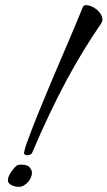

<svg xmlns="http://www.w3.org/2000/svg" viewBox="-20 -723 416 743"><path d="M103 -60.1Q105 -52.7 101.8 -42.2Q98.6 -31.7 91.6 -22.5Q84.5 -13.2 74.5 -6.6Q64.5 0 53.2 0Q38.1 0 25.9 -6.1Q13.7 -12.2 11.2 -20Q9.8 -25.4 11.5 -33Q13.2 -40.5 17.6 -48.6Q22 -56.6 28.3 -64.9Q34.7 -73.2 42 -80.1Q45.9 -84 51.3 -85Q56.6 -85.9 61 -85.9Q80.6 -85.9 89.6 -79.8Q98.6 -73.7 103 -60.1ZM104 -130.9Q102.5 -127 95.7 -124.5Q88.9 -122.1 85 -122.1Q79.6 -122.1 75.9 -125.2Q72.3 -128.4 73.2 -133.8Q74.7 -141.6 77.4 -150.6Q80.1 -159.7 83 -168Q105 -228.5 130.4 -290.8Q155.8 -353 183.3 -418.2Q210.9 -483.4 240.5 -552Q270 -620.6 299.8 -693.8Q302.7 -703.1 313 -703.1Q324.7 -703.1 338.1 -696.3Q351.6 -689.5 361.6 -679Q371.6 -668.5 375.2 -655.8Q378.9 -643.1 371.1 -631.8Q336.9 -582 303.7 -527.8Q270.5 -473.6 237.5 -412.4Q204.6 -351.1 171.4 -281.2Q138.2 -211.4 104 -130.9Z"/></svg>

Font: Mervale Script
Style: Regular
Weight: 400
Designer: Astigmatic (AOETI)
Foundry: Astigmatic (AOETI)
Version: Version 1.000